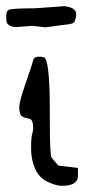

<svg xmlns="http://www.w3.org/2000/svg" viewBox="-32 -600 301 620"><path d="M80.5 -573.2 175.7 -580.1Q214.2 -575.7 214.2 -554.2Q214.2 -551.3 213.8 -548.8Q212.5 -540.5 210 -532.7Q207.1 -524.4 194.3 -522.5L114.4 -511.7L73 -516.6L22.5 -512.7Q-11.8 -512.7 -11.8 -537.6Q-11.8 -541 -11.8 -543.5Q-13 -562 -5.2 -567.6Q2.7 -573.2 80.5 -573.2ZM156.2 -65.4 219.7 -57.6V-32.2Q219.7 0 168 0Q148.4 0 121.1 -13.2Q93.8 -26.4 81.1 -55.7Q68.4 -85 68.4 -120.6Q68.4 -156.2 71.8 -167Q75.2 -177.7 75.2 -186.5Q75.2 -213.9 62.5 -216.8Q39.1 -220.7 34.7 -229Q30.3 -237.3 30.3 -254.9Q30.3 -272.5 51.3 -332.5Q72.3 -392.6 74.7 -404.8Q77.1 -417 94.2 -417Q111.3 -417 114.3 -411.1Q128.9 -385.7 128.9 -244.1Q128.9 -244.1 128.9 -210Q128.9 -96.7 134.8 -90.8Q145.5 -78.1 156.2 -65.4Z"/></svg>

Font: Drukaatie burti
Style: Light
Weight: 300
Version: Version 0.14